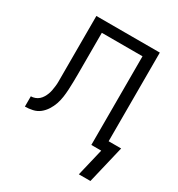

<svg xmlns="http://www.w3.org/2000/svg" viewBox="-163 -637 827 891"><g transform="rotate(30 250.5 -191.5)"><path d="M391 147 426 0H373V-475H155V-264Q155 -261 155 -258Q155 -255 155 -252Q155 -231 154.5 -210.5Q154 -190 153 -169.5Q152 -149 149 -128.5Q146 -108 139.5 -89Q133 -70 121.5 -52Q110 -34 94 -21.5Q78 -9 57.5 -4.5Q37 0 17 0V-55Q28 -55 39 -59Q50 -63 58.5 -70.5Q67 -78 73 -88Q79 -98 83 -108.5Q87 -119 89 -130.5Q91 -142 92.5 -153.5Q94 -165 94 -176.5Q94 -188 94 -199Q94 -215 94 -231.5Q94 -248 94 -264V-530H434V-55H501L453 147Z"/></g></svg>

Font: Iosevka Term Light
Style: Regular
Weight: 300
Monospace: yes
Designer: Belleve Invis
Foundry: Belleve Invis
Version: Version 9.0.1; ttfautohint (v1.8.3)